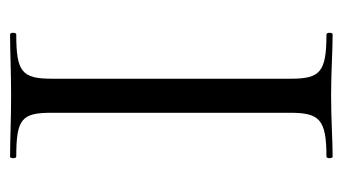

<svg xmlns="http://www.w3.org/2000/svg" viewBox="-166 -498 665 372"><g transform="rotate(90 166.0 -312.5)"><path d="M199 -81V-542C199 -599 211 -613 284 -613C288 -613 288 -625 284 -625C253 -625 213 -622 165 -622C120 -622 79 -625 47 -625C43 -625 43 -613 47 -613C120 -613 133 -601 133 -544V-81C133 -23 120 -12 47 -12C43 -12 43 0 47 0C79 0 120 -2 165 -2C213 -2 252 0 284 0C288 0 288 -12 284 -12C210 -12 199 -23 199 -81Z"/></g></svg>

Font: Cormorant Garamond
Style: Regular
Weight: 400
Designer: Christian Thalmann (Catharsis Fonts)
Foundry: Catharsis Fonts
Version: Version 4.002;Glyphs 3.4 (3410)